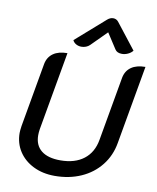

<svg xmlns="http://www.w3.org/2000/svg" viewBox="-102 -1034 914 1120"><g transform="rotate(10 355.5 -473.5)"><path d="M55 -203Q55 -216 59 -244L126 -624Q134 -665 165.5 -687Q197 -709 249 -709L167 -244Q164 -225 164 -208Q164 -149 203 -117.5Q242 -86 316 -86Q402 -86 455 -127Q508 -168 521 -244L588 -624Q596 -665 627.5 -687Q659 -709 711 -709L629 -244Q616 -168 570.5 -110.5Q525 -53 455 -22Q385 9 299 9Q228 9 172.5 -18.5Q117 -46 86 -94Q55 -142 55 -203ZM322 -760Q305 -760 290.5 -768Q276 -776 270 -790L442 -941Q459 -956 477 -956Q496 -956 508 -941L626 -790Q615 -776 597.5 -768Q580 -760 562 -760Q533 -760 521 -779L462 -870L371 -779Q362 -770 349 -765Q336 -760 322 -760Z"/></g></svg>

Font: K2D Medium
Style: Italic
Weight: 500
Italic angle: -10°
Designer: Katatrad Aksorn Co.,Ltd.
Foundry: Cadson Demak Co.,Ltd.
Version: Version 1.000; ttfautohint (v1.6)